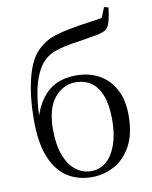

<svg xmlns="http://www.w3.org/2000/svg" viewBox="-92 -904 781 987"><g transform="rotate(-10 298.0 -411.0)"><path d="M308.7 14.6Q235 14.6 180.2 -20.7Q125.4 -56 94.7 -130.7Q64 -205.4 64 -323.6Q64 -448.4 88 -543.3Q111.9 -638.2 158.2 -681.9Q196.9 -718.7 242.7 -733.9Q288.6 -749.1 353.5 -760.1Q389.6 -766.9 428.3 -771.9Q467 -776.9 498.6 -782.7L519.9 -835.6L542.2 -829.8Q537.9 -791 530.9 -764.1Q524 -737.2 511.7 -722.5Q496.4 -707.9 456.8 -700.5Q417.2 -693.1 365.8 -685.1Q321 -679.1 287.6 -671.8Q254.1 -664.5 229.3 -654.7Q204.6 -644.9 184.7 -628.1Q145.8 -595.4 121.9 -524.7Q98.1 -454.1 92.9 -325.7L88.5 -327.7Q107.2 -387.9 137.1 -429.7Q167.1 -471.4 211.8 -493Q256.5 -514.6 317.8 -514.6Q383.2 -514.6 435.1 -486.7Q487 -458.7 517.4 -403.4Q547.8 -348.1 547.8 -266.3Q547.8 -168.8 513.6 -106.7Q479.5 -44.6 424.7 -15Q369.9 14.6 308.7 14.6ZM309.3 -16.4Q354.9 -16.4 388.7 -45.6Q422.5 -74.7 441.6 -129.3Q460.7 -183.9 460.7 -259.1Q460.7 -335.8 441.8 -384.7Q422.8 -433.6 388.6 -456.9Q354.3 -480.3 308.9 -480.3Q242.3 -480.3 197.2 -425.1Q152.1 -369.8 152.1 -260.3Q152.1 -181.7 172.5 -127.1Q192.9 -72.5 228.7 -44.5Q264.5 -16.4 309.3 -16.4Z"/></g></svg>

Font: Noto Serif HK
Style: Regular
Weight: 200
Designer: Ryoko NISHIZUKA 西塚涼子 (kana & ideographs); Frank Grießhammer (Latin, Greek & Cyrillic); Wenlong ZHANG 张文龙 (bopomofo); San
Foundry: Adobe
Version: Version 2.001;hotconv 1.1.0;makeotfexe 2.6.0